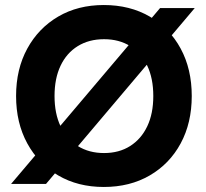

<svg xmlns="http://www.w3.org/2000/svg" viewBox="-20 -732 819 764"><path d="M24 0 617 -700H755L163 0ZM393 12Q290 12 211.5 -34Q133 -80 88.5 -161.5Q44 -243 44 -350Q44 -457 88.5 -538.5Q133 -620 211.5 -666Q290 -712 393 -712Q497 -712 576 -666Q655 -620 699 -538.5Q743 -457 743 -350Q743 -243 699 -161.5Q655 -80 576 -34Q497 12 393 12ZM394 -123Q454 -123 498 -151Q542 -179 566 -229.5Q590 -280 590 -350Q590 -420 566 -470.5Q542 -521 498 -548.5Q454 -576 394 -576Q334 -576 289.5 -548.5Q245 -521 221 -470.5Q197 -420 197 -350Q197 -280 221 -229.5Q245 -179 289.5 -151Q334 -123 394 -123Z"/></svg>

Font: DM Sans 16pt Black
Style: Regular
Weight: 900
Version: Version 4.004;gftools[0.9.30]